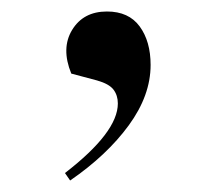

<svg xmlns="http://www.w3.org/2000/svg" viewBox="-20 -146 367 334"><path d="M102 168 93 155Q185 84 185 34Q185 20 177.5 10Q170 0 149 -6L104 -18Q86 -62 105.5 -94Q125 -126 166 -126Q204 -126 223 -100Q242 -74 242 -33Q242 20 204 72Q166 124 102 168Z"/></svg>

Font: Literata 72pt
Style: Italic
Weight: 400
Italic angle: -2°
Designer: Latin by Veronika Burian and Jose Scaglione. Greek by Irene Vlachou. Cyrillic by Vera Evstafieva
Foundry: TypeTogether
Version: Version 3.002